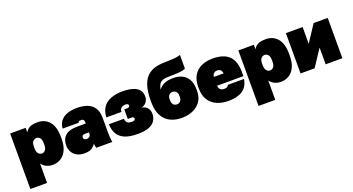

<svg xmlns="http://www.w3.org/2000/svg" viewBox="-56 -1449 4357 2372"><g transform="rotate(-20 2122.5 -262.5)"><path d="M35 200V-530H239V-470Q257 -505 293 -525Q329 -545 400 -545Q495 -545 552.5 -477.5Q610 -410 610 -275V-255Q610 -162 581.5 -102Q553 -42 505 -13.5Q457 15 400 15Q355 15 317.5 -2.5Q280 -20 255 -55V200ZM322 -163Q343 -163 363.5 -183.5Q384 -204 384 -255V-275Q384 -325 365 -346Q346 -367 321 -367Q304 -367 288.5 -358Q273 -349 264 -330Q255 -311 255 -280V-250Q255 -219 265 -199.5Q275 -180 290.5 -171.5Q306 -163 322 -163Z M815 15Q758 15 717.5 -7.5Q677 -30 656 -68.5Q635 -107 635 -155Q635 -234 684 -280Q733 -326 840 -326H955V-340Q955 -366 944 -376.5Q933 -387 915 -387Q896 -387 887.5 -381.5Q879 -376 875 -365H665Q668 -417 695.5 -457.5Q723 -498 779 -521.5Q835 -545 920 -545Q995 -545 1052.5 -523Q1110 -501 1142.5 -452Q1175 -403 1175 -320V-135Q1175 -93 1177.5 -61.5Q1180 -30 1185 0H975Q971 -11 968 -24Q965 -37 965 -60Q947 -30 915 -7.5Q883 15 815 15ZM900 -143Q919 -143 931 -149.5Q943 -156 949 -168.5Q955 -181 955 -200V-210H900Q881 -210 871 -202Q861 -194 861 -177Q861 -160 871 -151.5Q881 -143 900 -143Z M1515 15Q1410 15 1345.5 -13Q1281 -41 1251.5 -94Q1222 -147 1220 -220H1418Q1418 -201 1425.5 -185Q1433 -169 1450 -160Q1467 -151 1495 -151Q1524 -151 1534 -159Q1544 -167 1544 -178Q1544 -189 1535.5 -195.5Q1527 -202 1505 -202H1462V-328H1495Q1518 -328 1526 -334.5Q1534 -341 1534 -353Q1534 -364 1525.5 -371.5Q1517 -379 1495 -379Q1458 -379 1438 -360.5Q1418 -342 1418 -310H1220Q1223 -391 1260 -443Q1297 -495 1363 -520Q1429 -545 1515 -545Q1637 -545 1698.5 -506Q1760 -467 1760 -388Q1760 -350 1737 -318Q1714 -286 1671 -275Q1727 -264 1748.5 -231.5Q1770 -199 1770 -160Q1770 -105 1743 -65.5Q1716 -26 1660 -5.5Q1604 15 1515 15Z M2095 15Q2014 15 1948 -16.5Q1882 -48 1843.5 -117.5Q1805 -187 1805 -300V-320Q1805 -439 1833.5 -522.5Q1862 -606 1926.5 -651.5Q1991 -697 2099 -702Q2141 -704 2188 -705Q2235 -706 2275.5 -710.5Q2316 -715 2338 -725V-545Q2328 -539 2305 -533Q2282 -527 2237 -523.5Q2192 -520 2115 -520Q2063 -520 2033 -507.5Q2003 -495 1988.5 -469Q1974 -443 1966 -403Q1980 -421 2002.5 -440Q2025 -459 2063.5 -472Q2102 -485 2163 -485Q2227 -485 2277 -461Q2327 -437 2356 -386Q2385 -335 2385 -255V-235Q2385 -153 2346.5 -97.5Q2308 -42 2242.5 -13.5Q2177 15 2095 15ZM2095 -163Q2123 -163 2141 -182Q2159 -201 2159 -235V-255Q2159 -289 2141 -308Q2123 -327 2095 -327Q2067 -327 2049 -308Q2031 -289 2031 -255V-235Q2031 -213 2039.5 -196.5Q2048 -180 2062.5 -171.5Q2077 -163 2095 -163Z M2710 15Q2623 15 2556.5 -15Q2490 -45 2452.5 -105Q2415 -165 2415 -255V-275Q2415 -365 2450.5 -425Q2486 -485 2550.5 -515Q2615 -545 2700 -545Q2846 -545 2915.5 -475.5Q2985 -406 2985 -270V-210H2638Q2641 -188 2648.5 -173Q2656 -158 2671 -150.5Q2686 -143 2710 -143Q2738 -143 2751 -152.5Q2764 -162 2770 -175H2980Q2965 -77 2896.5 -31Q2828 15 2710 15ZM2705 -387Q2683 -387 2669 -379Q2655 -371 2648 -357.5Q2641 -344 2639 -326H2767Q2765 -344 2758 -357.5Q2751 -371 2738.5 -379Q2726 -387 2705 -387Z M3035 200V-530H3239V-470Q3257 -505 3293 -525Q3329 -545 3400 -545Q3495 -545 3552.5 -477.5Q3610 -410 3610 -275V-255Q3610 -162 3581.5 -102Q3553 -42 3505 -13.5Q3457 15 3400 15Q3355 15 3317.5 -2.5Q3280 -20 3255 -55V200ZM3322 -163Q3343 -163 3363.5 -183.5Q3384 -204 3384 -255V-275Q3384 -325 3365 -346Q3346 -367 3321 -367Q3304 -367 3288.5 -358Q3273 -349 3264 -330Q3255 -311 3255 -280V-250Q3255 -219 3265 -199.5Q3275 -180 3290.5 -171.5Q3306 -163 3322 -163Z M3660 0V-530H3880V-310L4025 -530H4210V0H3990V-220L3845 0Z"/></g></svg>

Font: Golos Text Black
Style: Regular
Weight: 900
Designer: A.Korolkova, Vitaly Kuzmin
Foundry: ParaType Ltd
Version: Version 2.004